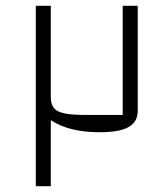

<svg xmlns="http://www.w3.org/2000/svg" viewBox="-20 -645 561 665"><path d="M104 0V-625H156V-308Q156 -271 182.5 -259Q209 -247 267 -247H405V-625H457V-261Q457 -223 425.5 -205Q394 -187 325 -187Q274 -187 231.5 -197Q189 -207 156 -229V0Z"/></svg>

Font: Changa ExtraLight
Style: Regular
Weight: 250
Designer: Eduardo Rodriguez Tunni
Foundry: Eduardo Rodriguez Tunni
Version: Version 3.002; ttfautohint (v1.8.2)